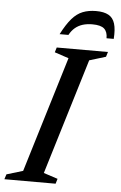

<svg xmlns="http://www.w3.org/2000/svg" viewBox="-80 -915 600 956"><g transform="rotate(5 220.0 -437.0)"><path d="M244.5 -628 174 -651.5 181.5 -676H437.5L430 -651.5L348 -626.5L172 -48L242.5 -25L235 0H-21L-13 -25L68.5 -49.5ZM348.5 -806.5Q321.5 -806.5 300 -799.8Q278.5 -793 262.2 -779.2Q246 -765.5 234 -743.5H190Q216 -794 240.8 -822.5Q265.5 -851 294.8 -862.5Q324 -874 361.5 -874Q400.5 -874 423.5 -861.2Q446.5 -848.5 455.2 -819.8Q464 -791 460.5 -743.5H424.5Q425 -775 408 -790.8Q391 -806.5 348.5 -806.5Z"/></g></svg>

Font: Newsreader 16pt 16pt Medium
Style: Italic
Weight: 500
Italic angle: -17°
Version: Version 1.003